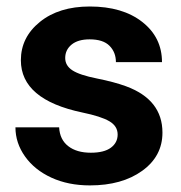

<svg xmlns="http://www.w3.org/2000/svg" viewBox="-20 -558 554 588"><path d="M340.3 -146Q340.3 -171.9 314.7 -186.8Q289.1 -201.7 232.4 -213.4Q43.9 -252.9 43.9 -373.5Q43.9 -443.8 102.3 -491Q160.6 -538.1 254.9 -538.1Q355.5 -538.1 415.8 -490.7Q476.1 -443.4 476.1 -367.7H335Q335 -397.9 315.4 -417.7Q295.9 -437.5 254.4 -437.5Q218.8 -437.5 199.2 -421.4Q179.7 -405.3 179.7 -380.4Q179.7 -356.9 201.9 -342.5Q224.1 -328.1 276.9 -317.6Q329.6 -307.1 365.7 -293.9Q477.5 -252.9 477.5 -151.9Q477.5 -79.6 415.5 -34.9Q353.5 9.8 255.4 9.8Q189 9.8 137.5 -13.9Q85.9 -37.6 56.6 -78.9Q27.3 -120.1 27.3 -168H161.1Q163.1 -130.4 189 -110.4Q214.8 -90.3 258.3 -90.3Q298.8 -90.3 319.6 -105.7Q340.3 -121.1 340.3 -146Z"/></svg>

Font: TypoPRO Roboto
Style: Bold
Weight: 700
Designer: Google
Version: Version 2.136; 2016